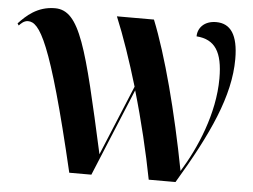

<svg xmlns="http://www.w3.org/2000/svg" viewBox="-51 -792 1131 857"><g transform="rotate(5 514.0 -363.5)"><path d="M289 0H388L550 -392C589 -259 622 -119 645 0H765C902 -229 983 -405 983 -570C983 -679 948 -727 884 -727C830 -727 802 -693 802 -656C885 -650 920 -596 920 -478C920 -319 850 -159 783 -51C733 -313 668 -560 606 -714H440C475 -630 512 -522 546 -408L416 -94C312 -564 274 -726 162 -726C82 -726 34 -679 1 -644L7 -635C16 -645 29 -658 47 -658C98 -658 153 -581 289 0Z"/></g></svg>

Font: Noto Serif Display
Style: Bold
Weight: 700
Designer: Monotype Design Team
Foundry: Monotype Imaging Inc.
Version: Version 2.009